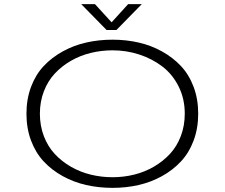

<svg xmlns="http://www.w3.org/2000/svg" viewBox="-20 -898 1090 929"><path d="M666 -878 543.5 -753H495.5L373 -878H439.5L520 -790L600 -878ZM524.5 11Q458 11 397.2 -2.8Q336.5 -16.5 283.5 -45.8Q230.5 -75 191.5 -116.8Q152.5 -158.5 130.2 -217.8Q108 -277 108 -348Q108 -418.5 130.2 -477.8Q152.5 -537 191.5 -578.5Q230.5 -620 283.5 -649.2Q336.5 -678.5 397.2 -692.2Q458 -706 524.5 -706Q590.5 -706 650.8 -692.2Q711 -678.5 763.8 -649.2Q816.5 -620 855.5 -578.5Q894.5 -537 916.8 -477.8Q939 -418.5 939 -348Q939 -277 916.8 -217.8Q894.5 -158.5 855.5 -116.8Q816.5 -75 763.8 -45.8Q711 -16.5 650.8 -2.8Q590.5 11 524.5 11ZM524.5 -40.5Q578 -40.5 628.8 -53Q679.5 -65.5 724 -91.2Q768.5 -117 802 -153Q835.5 -189 854.8 -239.2Q874 -289.5 874 -348Q874 -420 844.5 -479.2Q815 -538.5 765.5 -576.2Q716 -614 654 -634.2Q592 -654.5 524.5 -654.5Q470.5 -654.5 419.2 -642Q368 -629.5 323.2 -603.8Q278.5 -578 245 -542Q211.5 -506 192.2 -456Q173 -406 173 -348Q173 -289.5 192.2 -239.2Q211.5 -189 245 -153Q278.5 -117 323.2 -91.2Q368 -65.5 419.2 -53Q470.5 -40.5 524.5 -40.5Z"/></svg>

Font: League Mono Extended UltraLight
Style: Regular
Weight: 200
Width: 9
Designer: Tyler Finck
Foundry: The League of Moveable Type / Tyler Finck
Version: Version 2.210